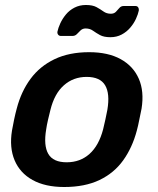

<svg xmlns="http://www.w3.org/2000/svg" viewBox="-20 -739 631 769"><path d="M237 10Q161 10 110.5 -18Q60 -46 38.5 -97Q17 -148 28 -216Q31 -234 36.5 -260Q42 -286 47 -304Q65 -373 102.5 -423.5Q140 -474 198.5 -502Q257 -530 337 -530Q413 -530 463.5 -502Q514 -474 536 -423.5Q558 -373 547 -304Q543 -286 538 -260Q533 -234 528 -216Q510 -148 473.5 -97Q437 -46 378.5 -18Q320 10 237 10ZM247 -89Q301 -89 338.5 -122.5Q376 -156 393 -221Q397 -236 402 -260Q407 -284 410 -299Q421 -364 401 -397.5Q381 -431 327 -431Q274 -431 236 -397.5Q198 -364 182 -299Q178 -284 172.5 -260Q167 -236 165 -221Q154 -156 173.5 -122.5Q193 -89 247 -89ZM422 -590Q396 -590 380.5 -598.5Q365 -607 352.5 -616Q340 -625 323 -625Q311 -625 303 -617.5Q295 -610 288 -602.5Q281 -595 270 -595H224Q217 -595 213 -600Q209 -605 210 -612Q213 -627 221.5 -645.5Q230 -664 244 -681Q258 -698 278.5 -708.5Q299 -719 324 -719Q351 -719 366.5 -710.5Q382 -702 394.5 -693Q407 -684 424 -684Q437 -684 444.5 -692Q452 -700 458.5 -707.5Q465 -715 476 -715H522Q530 -715 533.5 -709.5Q537 -704 536 -697Q533 -682 524.5 -663.5Q516 -645 501.5 -628Q487 -611 467 -600.5Q447 -590 422 -590Z"/></svg>

Font: Rubik Light Medium
Style: Italic
Weight: 500
Italic angle: -12°
Version: Version 2.104